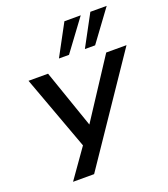

<svg xmlns="http://www.w3.org/2000/svg" viewBox="-166 -884 1037 1182"><g transform="rotate(-20 352.0 -293.5)"><path d="M107 180 251 -24 258 36 62 -498H190L322 -117L571 -498H704L245 180ZM455 -563 565 -767H672L522 -563ZM285 -563 395 -767H502L351 -563Z"/></g></svg>

Font: Nunito Sans 7pt Expanded SemiBold
Style: Italic
Weight: 600
Width: 7
Italic angle: -9°
Designer: Vernon Adams
Foundry: Vernon Adams
Version: Version 3.101;gftools[0.9.27]